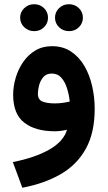

<svg xmlns="http://www.w3.org/2000/svg" viewBox="-20 -613 504 898"><path d="M237.3 -530.3Q237.3 -556.6 256.3 -575Q275.4 -593.3 302.7 -593.3Q330.1 -593.3 348.9 -575Q367.7 -556.6 367.7 -530.3Q367.7 -503.9 348.9 -485.6Q330.1 -467.3 302.7 -467.3Q275.4 -467.3 256.3 -485.6Q237.3 -503.9 237.3 -530.3ZM74.2 -530.3Q74.2 -556.6 93.5 -575Q112.8 -593.3 139.6 -593.3Q167 -593.3 185.8 -575Q204.6 -556.6 204.6 -530.3Q204.6 -503.9 185.8 -485.6Q167 -467.3 139.6 -467.3Q112.8 -467.3 93.5 -485.6Q74.2 -503.9 74.2 -530.3ZM422.9 -103.5Q422.9 6.8 382.1 81.5Q341.3 156.2 265.4 200.7Q189.5 245.1 84.5 265.1L40 145Q142.1 125 209.5 87.2Q276.9 49.3 293.5 -6.3Q262.7 1 236.8 1Q145.5 1 93.5 -39.3Q41.5 -79.6 41.5 -169.9Q41.5 -208.5 53.2 -248.5Q64.9 -288.6 87.9 -322.3Q110.8 -356 144.8 -376.5Q178.7 -397 223.1 -397Q274.4 -397 312 -372.1Q349.6 -347.2 374.3 -305.2Q398.9 -263.2 410.9 -210.9Q422.9 -158.7 422.9 -103.5ZM235.8 -129.4Q256.3 -129.4 274.7 -132.1Q293 -134.8 306.2 -138.2Q303.2 -168.5 293.9 -198.7Q284.7 -229 267.3 -249Q250 -269 222.2 -269Q196.8 -269 182.6 -252.4Q168.5 -235.8 162.8 -213.9Q157.2 -191.9 157.2 -174.8Q157.2 -146.5 179 -137.9Q200.7 -129.4 235.8 -129.4Z"/></svg>

Font: Vazirmatn RD UI
Style: Bold
Weight: 700
Designer: Saber Rastikerdar
Foundry: Saber Rastikerdar
Version: Version 33.003